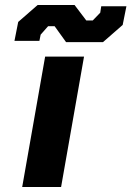

<svg xmlns="http://www.w3.org/2000/svg" viewBox="-20 -750 527 770"><path d="M245 -581 199 -645H173L143 -611L138 -586H38L53 -662L131 -730H279L326 -668H352L382 -699L386 -725H487L472 -650L393 -581ZM69 0 161 -523H317L225 0Z"/></svg>

Font: Tomorrow SemiBold
Style: Italic
Weight: 600
Italic angle: -10°
Designer: Tony de Marco, Monica Rizzolli
Foundry: Just in Type
Version: Version 2.002